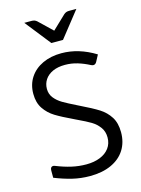

<svg xmlns="http://www.w3.org/2000/svg" viewBox="-141 -1037 834 1132"><g transform="rotate(-15 276.0 -471.5)"><path d="M51.3 -32.2V-77.1Q51.3 -87.9 55.9 -93.8Q60.5 -99.6 68.4 -99.6Q73.7 -99.6 80.6 -96.7Q128.4 -77.6 172.1 -67.6Q215.8 -57.6 261.7 -57.6Q309.1 -57.6 345.5 -72.3Q381.8 -86.9 402.1 -114.3Q422.4 -141.6 422.4 -179.2Q422.4 -215.8 403.1 -241.9Q383.8 -268.1 355.5 -285.2Q327.1 -302.2 277.8 -325.2Q272.9 -327.6 268.6 -329.6Q264.2 -331.5 260.7 -333.5Q191.4 -366.2 153.3 -389.6Q115.2 -413.1 90.6 -449.5Q65.9 -485.8 65.9 -540Q65.9 -596.7 94 -639.4Q122.1 -682.1 172.4 -705.6Q222.7 -729 287.1 -729Q392.6 -729 494.1 -666.5L473.1 -627Q465.3 -612.3 452.6 -612.3Q446.3 -612.3 438.5 -616.2Q401.9 -635.3 365.5 -646.2Q329.1 -657.2 290 -657.2Q246.6 -657.2 215.3 -643.1Q184.1 -628.9 167.5 -604Q150.9 -579.1 150.9 -547.4Q150.9 -515.6 169.7 -491.9Q188.5 -468.3 217.5 -451.2Q246.6 -434.1 299.3 -408.2L310.1 -402.8Q383.8 -367.2 421.9 -343Q460 -318.8 483.6 -281.7Q507.3 -244.6 507.3 -188Q507.3 -126.5 478.3 -80.8Q449.2 -35.2 394.5 -10.3Q339.8 14.6 264.6 14.6Q209 14.6 157.5 2.2Q106 -10.3 51.3 -32.2ZM246.6 -802.2H317.4L440.9 -958.5H396Q386.2 -958.5 378.9 -955.8Q371.6 -953.1 364.7 -947.3L281.7 -868.2L199.2 -947.3Q192.4 -953.1 185.1 -955.8Q177.7 -958.5 168 -958.5H123Z"/></g></svg>

Font: Lycee Sans
Style: Regular
Weight: 400
Designer: Justin Alvin
Foundry: Alkove Design
Version: Version 1.030